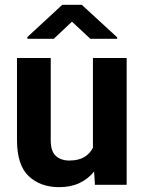

<svg xmlns="http://www.w3.org/2000/svg" viewBox="-20 -770 600 800"><path d="M375.5 0 372.1 -55.2Q347.2 -24.4 311 -7.3Q274.9 9.8 226.6 9.8Q148.4 9.8 99.6 -36.1Q50.8 -82 50.8 -187V-528.3H191.4V-186Q191.4 -139.2 212.9 -120.1Q234.4 -101.1 268.1 -101.1Q307.1 -101.1 331.1 -115.5Q355 -129.9 367.2 -154.3V-528.3H507.8V0ZM320.8 -750 468.3 -614.3V-608.4H356.4L279.8 -679.7L204.1 -608.4H94.2V-615.7L239.3 -750Z"/></svg>

Font: Vazirmatn FD
Style: Bold
Weight: 700
Designer: Saber Rastikerdar
Foundry: Saber Rastikerdar
Version: Version 33.001